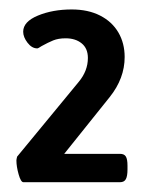

<svg xmlns="http://www.w3.org/2000/svg" viewBox="-20 -633 318 400"><path d="M14.2 -298.8Q14.2 -300.8 15.6 -306.6L144 -462.4Q163.1 -485.4 163.1 -512.2Q163.1 -532.2 150.1 -542.7Q137.2 -553.2 116.7 -553.2Q101.6 -553.2 90.8 -548.8Q80.1 -544.4 66.9 -537.1Q59.6 -532.2 57.6 -532.2Q46.4 -532.2 37.4 -543.9Q28.3 -555.7 28.3 -566.9Q28.3 -587.9 59.1 -600.6Q89.8 -613.3 129.4 -613.3Q163.6 -613.3 188.5 -600.6Q213.4 -587.9 226.6 -565.4Q239.7 -543 239.7 -514.2Q239.7 -469.7 208.5 -430.7L113.8 -312.5H230Q238.8 -312.5 242.2 -306.9Q245.6 -301.3 245.6 -288.1V-279.8Q245.6 -266.1 242.2 -259.8Q238.8 -253.4 230 -253.4H28.8Q23.4 -253.4 18.8 -269.8Q14.2 -286.1 14.2 -298.8Z"/></svg>

Font: Jaldi
Style: Bold
Weight: 400
Designer: Pablo Cosgaya and Nicolas Silva
Foundry: Omnibus-Type
Version: Version 1.007